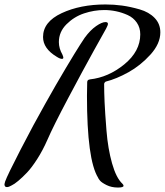

<svg xmlns="http://www.w3.org/2000/svg" viewBox="-85 -785 739 861"><path d="M355 12Q305 -69 305 -355L306 -416Q306 -422 309 -425Q312 -428 315 -428L318 -429Q401 -438 472.5 -496.5Q544 -555 544 -631Q544 -661 528.5 -683.5Q513 -706 487.5 -717.5Q462 -729 435.5 -734.5Q409 -740 383 -740Q337 -740 292 -725Q247 -710 213 -676Q179 -642 179 -596Q179 -568 195 -540Q199 -530 199 -527Q199 -521 193 -521Q184 -521 170 -530Q108 -567 108 -619Q108 -687 191.5 -726Q275 -765 388 -765Q426 -765 462.5 -760Q499 -755 541 -743Q583 -731 608.5 -704.5Q634 -678 634 -640Q634 -589 589.5 -540Q545 -491 491 -461Q437 -431 389 -419Q382 -414 382 -408Q382 -372 384 -326.5Q386 -281 392.5 -199.5Q399 -118 417.5 -52.5Q436 13 464 39Q469 44 469 48Q469 56 444 56Q415 56 393 45Q371 34 363.5 25Q356 16 355 12ZM128 -159Q107 -111 82 -72Q57 -33 36 -11Q15 11 -3 26Q-21 41 -32 46L-42 51Q-48 54 -54 54Q-65 54 -65 41L-62 29Q-52 1 6.5 -112.5Q65 -226 117 -318Q165 -404 209.5 -478.5Q254 -553 274 -584L295 -616Q320 -650 346 -668Q372 -686 388 -686Q399 -686 399 -678Q399 -672 391 -657Q384 -645 335.5 -557.5Q287 -470 220.5 -344.5Q154 -219 128 -159Z"/></svg>

Font: Aguafina Script
Style: Regular
Weight: 400
Designer: Angel Koziupa and Alejandro Paul
Foundry: Angel Koziupa and Alejandro Paul
Version: Version 1.000